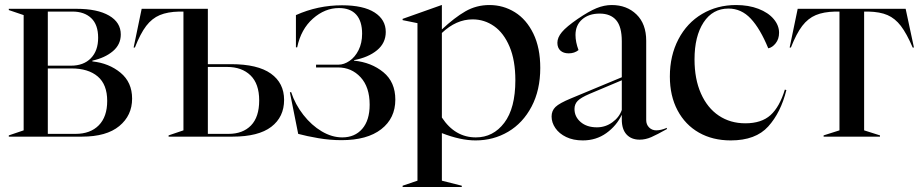

<svg xmlns="http://www.w3.org/2000/svg" viewBox="-20 -543 3660 763"><path d="M15 -5 74 -25V-483L15 -503V-508H284Q367 -508 413.5 -481Q460 -454 460 -406Q460 -366 428.5 -339.5Q397 -313 347 -302V-299Q413 -292 459 -254Q505 -216 505 -151Q505 -84 454 -42Q403 0 306 0H15ZM280 -11Q339 -11 372.5 -45Q406 -79 406 -142Q406 -207 368.5 -239Q331 -271 264 -271H170V-11ZM262 -282Q312 -282 341 -311.5Q370 -341 370 -393Q370 -445 342.5 -471Q315 -497 268 -497H170V-282Z M650 -5 709 -25V-497H692Q646 -496 615 -483Q584 -470 561 -440Q538 -410 516 -354H511L543 -508H806V-288H898Q1004 -288 1056.5 -250.5Q1109 -213 1109 -146Q1109 -78 1058 -39Q1007 0 904 0H650ZM888 -11Q945 -11 977.5 -44.5Q1010 -78 1010 -144Q1010 -210 975.5 -243.5Q941 -277 882 -277H806V-11Z M1165 -11 1132 -176 1137 -177Q1153 -128 1185.5 -86.5Q1218 -45 1258.5 -21Q1299 3 1340 3Q1390 3 1419.5 -31Q1449 -65 1449 -127Q1449 -197 1413 -236Q1377 -275 1323 -275H1236V-286H1325Q1347 -286 1369 -301Q1391 -316 1405 -344Q1419 -372 1419 -409Q1419 -459 1395.5 -485Q1372 -511 1327 -511Q1271 -511 1223.5 -469Q1176 -427 1161 -355H1156V-483Q1243 -522 1339 -522Q1424 -522 1468.5 -493.5Q1513 -465 1513 -416Q1513 -372 1478.5 -343.5Q1444 -315 1387 -304V-302Q1456 -295 1503.5 -256Q1551 -217 1551 -147Q1551 -73 1495 -29.5Q1439 14 1337 14Q1291 14 1244.5 6Q1198 -2 1165 -11Z M1580 195 1639 175V-451L1580 -463V-468L1735 -523H1736V-426Q1786 -473 1829.5 -498Q1873 -523 1925 -523Q1980 -523 2026 -494.5Q2072 -466 2099.5 -409.5Q2127 -353 2127 -273Q2127 -185 2092.5 -119.5Q2058 -54 1999.5 -19.5Q1941 15 1870 15Q1810 15 1736 -14V175L1815 195V200H1580ZM1871 3Q1940 3 1984 -55Q2028 -113 2028 -224Q2028 -303 2005 -357.5Q1982 -412 1943.5 -439Q1905 -466 1858 -466Q1793 -466 1736 -412V-76Q1788 3 1871 3Z M2172 -80Q2172 -103 2187.5 -118Q2203 -133 2249 -152L2451 -236V-379Q2451 -437 2428.5 -463Q2406 -489 2363 -489Q2320 -489 2293.5 -466Q2267 -443 2267 -404Q2267 -376 2279 -344Q2263 -331 2240 -331Q2219 -331 2207 -342Q2195 -353 2195 -373Q2195 -394 2213 -415.5Q2231 -437 2276 -468Q2320 -498 2350.5 -510.5Q2381 -523 2411 -523Q2471 -523 2509.5 -485.5Q2548 -448 2548 -381V-66Q2548 -48 2559.5 -36.5Q2571 -25 2588 -25Q2607 -25 2630 -35V-30Q2591 -8 2568 2Q2545 12 2522 12Q2489 12 2470 -8.5Q2451 -29 2451 -68V-87Q2430 -43 2389.5 -14Q2349 15 2296 15Q2258 15 2230 1.5Q2202 -12 2187 -34Q2172 -56 2172 -80ZM2352 -37Q2386 -37 2413.5 -57Q2441 -77 2451 -106V-224L2323 -170Q2288 -155 2275.5 -142Q2263 -129 2263 -110Q2263 -79 2287.5 -58Q2312 -37 2352 -37Z M2642 -239Q2642 -322 2676 -387Q2710 -452 2770 -487.5Q2830 -523 2905 -523Q2955 -523 2994 -508Q3033 -493 3054.5 -467.5Q3076 -442 3076 -413Q3076 -388 3062.5 -371Q3049 -354 3033 -351Q3001 -429 2963.5 -469Q2926 -509 2875 -509Q2812 -509 2776 -454Q2740 -399 2740 -307Q2740 -229 2765.5 -171.5Q2791 -114 2836.5 -83.5Q2882 -53 2942 -53Q3006 -53 3042 -85.5Q3078 -118 3099 -187L3105 -185Q3083 -96 3033 -40.5Q2983 15 2884 15Q2812 15 2757.5 -16Q2703 -47 2672.5 -104.5Q2642 -162 2642 -239Z M3253 -5 3316 -25V-497H3299Q3253 -496 3222 -483Q3191 -470 3168 -440Q3145 -410 3123 -354H3118L3150 -508H3579L3612 -354H3607Q3583 -410 3560 -440Q3537 -470 3507 -483Q3477 -496 3431 -497H3414V-25L3477 -5V0H3253Z"/></svg>

Font: Nyght Serif
Style: Regular
Weight: 400
Designer: Maksym Kobuzan
Version: Version 0.410;July 4, 2025;FontCreator 15.0.0.2958 64-bit